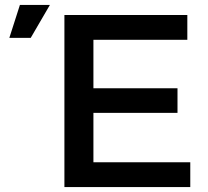

<svg xmlns="http://www.w3.org/2000/svg" viewBox="-20 -761 847 781"><path d="M242 -700H742V-599H360V-402H702V-302H360V-101H754V0H242ZM61 -741H183L105 -607H18Z"/></svg>

Font: Argentum Sans
Style: Regular
Weight: 400
Designer: Julieta Ulanovsky, Owen Earl, Chris M. Simpson, Rasmus Andersson, Cristiano Sobral
Foundry: The Argentum Sans Project Authors
Version: Version 3.135; ttfautohint (v1.8.4.7-5d5b-dirty)